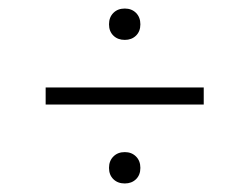

<svg xmlns="http://www.w3.org/2000/svg" viewBox="-20 -605 584 450"><path d="M87 -360V-400H457.5V-360ZM272.5 -175Q256 -175 245.8 -185Q235.5 -195 235.5 -211.5Q235.5 -228 245.8 -238.2Q256 -248.5 272.5 -248.5Q288.5 -248.5 298.8 -238.2Q309 -228 309 -211.5Q309 -195 298.8 -185Q288.5 -175 272.5 -175ZM272.5 -511.5Q256 -511.5 245.8 -521.5Q235.5 -531.5 235.5 -548Q235.5 -564.5 245.8 -574.8Q256 -585 272.5 -585Q288.5 -585 298.8 -574.8Q309 -564.5 309 -548Q309 -531.5 298.8 -521.5Q288.5 -511.5 272.5 -511.5Z"/></svg>

Font: Encode Sans SemiExpanded ExtraLight
Style: Regular
Weight: 250
Width: 6
Designer: Multiple Designers
Foundry: Impallari Type
Version: Version 3.002